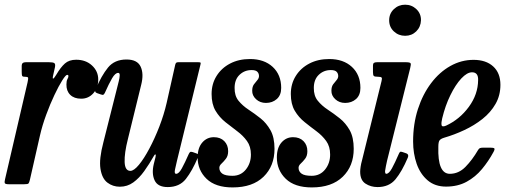

<svg xmlns="http://www.w3.org/2000/svg" viewBox="-30 -785 2160 818"><path d="M80.5 -520H177.5Q195.5 -520 201.2 -516.2Q207 -512.5 204 -498L197.5 -469Q192.5 -448.5 196.8 -450.2Q201 -452 210 -467Q228.5 -498.5 246.5 -514.5Q264.5 -530.5 294.5 -530.5Q335.5 -530.5 362 -506Q388.5 -481.5 388.5 -446.5Q388.5 -411 367.8 -387.8Q347 -364.5 316 -364.5Q286 -364.5 269.2 -381Q252.5 -397.5 253 -425Q253 -440.5 257.2 -447.8Q261.5 -455 261.5 -461Q261.5 -466 256 -466Q250 -466 235 -442.2Q220 -418.5 201.8 -380Q183.5 -341.5 166.8 -296Q150 -250.5 140 -206.5L97.5 -19.5Q94.5 -7 91.5 -3.5Q88.5 0 72.5 0H8.5Q-7.5 0 -9.5 -4.8Q-11.5 -9.5 -8.5 -21.5L87.5 -434.5Q91 -450.5 89.5 -454.2Q88 -458 76.5 -458H75Q66 -458 64.2 -462.2Q62.5 -466.5 62.5 -479.5V-505.5Q62.5 -520 80.5 -520Z M377.5 -404.5Q402 -462.5 430 -497Q458 -531.5 509 -531.5Q555 -531.5 569.2 -501Q583.5 -470.5 571.5 -423.5L515 -193Q499.5 -132 501 -94.5Q502.5 -57 525.5 -57Q540.5 -57 562 -83Q583.5 -109 606.2 -151.8Q629 -194.5 648.8 -245.5Q668.5 -296.5 680 -346.5L716.5 -509Q718 -515 720.5 -517.5Q723 -520 730.5 -520H812.5Q822 -520 824 -518.5Q826 -517 824 -509.5L724 -100Q720 -83 715.8 -63.8Q711.5 -44.5 720.5 -44.5Q732 -44.5 744.8 -67.8Q757.5 -91 774 -128.5Q777 -135 780 -137.2Q783 -139.5 791 -137L806.5 -131.5Q813.5 -129 815 -125.8Q816.5 -122.5 813.5 -115Q789 -57 761.8 -22.5Q734.5 12 684.5 12Q642 12 628.8 -16.5Q615.5 -45 625 -85.5L632.5 -115.5Q635 -126 632.2 -127Q629.5 -128 625.5 -120.5Q606 -86 584.5 -56Q563 -26 537.8 -7.8Q512.5 10.5 480.5 10.5Q450.5 10.5 427.5 -7Q404.5 -24.5 398 -65.8Q391.5 -107 410.5 -179L471 -419Q472.5 -425.5 476 -439Q479.5 -452.5 480 -463.5Q480.5 -474.5 473.5 -474.5Q461 -474.5 447.5 -451.5Q434 -428.5 417 -390Q414 -384 411 -381.8Q408 -379.5 400 -382.5L384 -388Q377 -390.5 375.8 -393.8Q374.5 -397 377.5 -404.5Z M1039 -126.5Q1039 -161 1022.2 -184.2Q1005.5 -207.5 980.5 -226Q955.5 -244.5 930.2 -264.8Q905 -285 888.2 -313.2Q871.5 -341.5 871.5 -384.5Q871.5 -427.5 892.5 -461.2Q913.5 -495 950.2 -514.2Q987 -533.5 1035 -533.5Q1095.5 -533.5 1131.8 -500Q1168 -466.5 1168 -410.5Q1168 -379.5 1149.2 -363Q1130.5 -346.5 1103 -346.5Q1078 -346.5 1061 -362.2Q1044 -378 1044.5 -398.5Q1044.5 -415.5 1051.8 -425.5Q1059 -435.5 1066 -443.2Q1073 -451 1073.5 -460.5Q1073.5 -472 1066.5 -479.2Q1059.5 -486.5 1042 -486.5Q1011.5 -486.5 990.5 -466.2Q969.5 -446 969.5 -410.5Q969 -377 986.2 -355.8Q1003.5 -334.5 1029 -317.8Q1054.5 -301 1079.8 -281Q1105 -261 1122.2 -230.5Q1139.5 -200 1139.5 -151Q1139.5 -77.5 1092.8 -32Q1046 13.5 961 13.5Q888 13.5 850 -23.2Q812 -60 812 -114.5Q812 -155 831.8 -177.8Q851.5 -200.5 881 -200.5Q909 -200.5 925.5 -183.8Q942 -167 942 -141Q942 -121 932.5 -108.8Q923 -96.5 913.8 -88Q904.5 -79.5 904.5 -70Q904.5 -54.5 917.2 -45.2Q930 -36 960.5 -36Q996 -36 1017.5 -62.8Q1039 -89.5 1039 -126.5Z M1376.5 -126.5Q1376.5 -161 1359.8 -184.2Q1343 -207.5 1318 -226Q1293 -244.5 1267.8 -264.8Q1242.5 -285 1225.8 -313.2Q1209 -341.5 1209 -384.5Q1209 -427.5 1230 -461.2Q1251 -495 1287.8 -514.2Q1324.5 -533.5 1372.5 -533.5Q1433 -533.5 1469.2 -500Q1505.5 -466.5 1505.5 -410.5Q1505.5 -379.5 1486.8 -363Q1468 -346.5 1440.5 -346.5Q1415.5 -346.5 1398.5 -362.2Q1381.5 -378 1382 -398.5Q1382 -415.5 1389.2 -425.5Q1396.5 -435.5 1403.5 -443.2Q1410.5 -451 1411 -460.5Q1411 -472 1404 -479.2Q1397 -486.5 1379.5 -486.5Q1349 -486.5 1328 -466.2Q1307 -446 1307 -410.5Q1306.5 -377 1323.8 -355.8Q1341 -334.5 1366.5 -317.8Q1392 -301 1417.2 -281Q1442.5 -261 1459.8 -230.5Q1477 -200 1477 -151Q1477 -77.5 1430.2 -32Q1383.5 13.5 1298.5 13.5Q1225.5 13.5 1187.5 -23.2Q1149.5 -60 1149.5 -114.5Q1149.5 -155 1169.2 -177.8Q1189 -200.5 1218.5 -200.5Q1246.5 -200.5 1263 -183.8Q1279.5 -167 1279.5 -141Q1279.5 -121 1270 -108.8Q1260.5 -96.5 1251.2 -88Q1242 -79.5 1242 -70Q1242 -54.5 1254.8 -45.2Q1267.5 -36 1298 -36Q1333.5 -36 1355 -62.8Q1376.5 -89.5 1376.5 -126.5Z M1628 -698.5Q1628 -727 1648 -746Q1668 -765 1696 -765Q1724 -765 1744 -746Q1764 -727 1763.5 -698.5Q1762.5 -670 1743.2 -651.2Q1724 -632.5 1696 -632.5Q1668 -632.5 1648 -651.2Q1628 -670 1628 -698.5ZM1717.5 -494.5 1619 -100Q1617.5 -93.5 1614 -76.5Q1610.5 -59.5 1610.5 -56Q1610.5 -44.5 1615.5 -44.5Q1627 -44.5 1639.8 -67.8Q1652.5 -91 1668.5 -128Q1671.5 -135.5 1674.5 -137.8Q1677.5 -140 1685.5 -137L1701.5 -131.5Q1713 -127 1707.5 -113.5Q1682.5 -54.5 1655 -21.2Q1627.5 12 1578.5 12Q1549.5 12 1527 -2.8Q1504.5 -17.5 1504.5 -53.5Q1504.5 -62 1506.5 -75.2Q1508.5 -88.5 1511.5 -98.5L1595.5 -439.5Q1598.5 -451 1595.8 -454.5Q1593 -458 1580.5 -458H1579.5Q1566 -458 1562.5 -461.5Q1559 -465 1559 -478V-503.5Q1559 -514.5 1563.2 -517.2Q1567.5 -520 1577.5 -520H1696.5Q1716 -520 1719 -515.8Q1722 -511.5 1717.5 -494.5Z M1730 -182Q1730 -257 1750.5 -320.2Q1771 -383.5 1806.8 -430.8Q1842.5 -478 1889 -504Q1935.5 -530 1987.5 -530Q2040.5 -530 2071.2 -502Q2102 -474 2102 -423.5Q2102 -378.5 2081.2 -342.2Q2060.5 -306 2025.5 -278.2Q1990.5 -250.5 1948.2 -230.8Q1906 -211 1863 -198.5Q1848 -194 1842.8 -187.2Q1837.5 -180.5 1837.5 -159Q1834 -44.5 1886.5 -44.5Q1924 -44.5 1953 -74Q1982 -103.5 2006.5 -145.5Q2010.5 -152.5 2015.2 -154.2Q2020 -156 2031 -156H2057.5Q2073 -156 2076 -152.8Q2079 -149.5 2072.5 -137.5Q2051.5 -98.5 2023.5 -64.8Q1995.5 -31 1957.8 -10.5Q1920 10 1870.5 10Q1823 10 1791.8 -16.8Q1760.5 -43.5 1745.2 -87.2Q1730 -131 1730 -182ZM1870 -249.5Q1928.5 -276.5 1967.5 -329.8Q2006.5 -383 2007 -444Q2008 -477 1981 -477Q1960 -477 1935.2 -450.5Q1910.5 -424 1888.8 -379.5Q1867 -335 1854 -281Q1849.5 -262.5 1851.2 -252.5Q1853 -242.5 1870 -249.5Z"/></svg>

Font: Besley* Condensed Medium
Style: Italic
Weight: 500
Width: 3
Italic angle: -13°
Designer: Owen Earl
Foundry: indestructible type*
Version: Version 3.000; ttfautohint (v1.8.3)